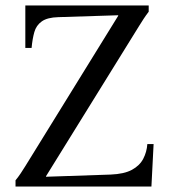

<svg xmlns="http://www.w3.org/2000/svg" viewBox="-20 -685 627 705"><path d="M37 0V-23Q47 -35 56 -48.5Q65 -62 73 -75L414 -627V-629L194 -622Q154 -621 133.5 -606.5Q113 -592 106 -567Q99 -542 96 -509H73V-665H526V-642Q516 -629 507.5 -616Q499 -603 491 -590L149 -38V-36L386 -44Q436 -46 464.5 -61.5Q493 -77 506 -102Q519 -127 521 -156H544L536 0Z"/></svg>

Font: Bona Nova SC
Style: Regular
Weight: 400
Designer: Mateusz Machalski
Foundry: Capitalics
Version: Version 4.001; ttfautohint (v1.8.4.7-5d5b)